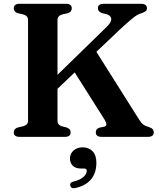

<svg xmlns="http://www.w3.org/2000/svg" viewBox="-20 -720 836 1010"><path d="M282.5 -85Q282.5 -63.5 304.5 -56L330 -49.5Q342.5 -44.5 347 -38.8Q351.5 -33 351.5 -23.5Q351.5 0 320.5 0H83.5Q52.5 0 52.5 -23.5Q52.5 -43 74 -49.5L102.5 -56Q127.5 -63 127.5 -85V-615Q127.5 -637 102.5 -644L74 -650.5Q52.5 -657 52.5 -676.5Q52.5 -700 83.5 -700H326.5Q357.5 -700 357.5 -676.5Q357.5 -657 336 -650.5L307.5 -644Q282.5 -637 282.5 -615V-326.5L538 -575.5Q565.5 -601.5 565.2 -619.2Q565 -637 542 -645L516.5 -651Q495 -659 495 -676.5Q495 -700 526.5 -700H721.5Q753 -700 753 -676.5Q753 -667 746.8 -661.5Q740.5 -656 721.5 -649.5Q711 -646.5 700.2 -640.2Q689.5 -634 669.8 -617.5Q650 -601 613 -567L487 -447.5L713 -89Q724 -71.5 735.5 -63.5Q747 -55.5 761.5 -52.5Q778 -47 783.5 -39.8Q789 -32.5 789 -23.5Q789 0 757.5 0H515.5Q484 0 484 -24Q484 -43 503.5 -48.5L529.5 -54Q549 -59 530.5 -90L373 -339L282.5 -253ZM406 166.5Q377 166.5 362.5 151.5Q348 136.5 348 114Q348 88 367.2 71.5Q386.5 55 414.5 55Q446.5 55 466.8 75.5Q487 96 487 136.5Q487 188 460.2 221.8Q433.5 255.5 377.5 269Q355 274.5 350 257.5Q345 240.5 366.5 235Q404 226 420.2 209.8Q436.5 193.5 436.5 178Q436.5 166.5 422.5 166.5Z"/></svg>

Font: Fraunces 9pt SemiBold
Style: Regular
Weight: 600
Version: Version 1.000;[b76b70a41]